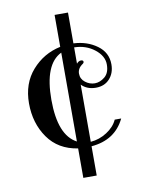

<svg xmlns="http://www.w3.org/2000/svg" viewBox="-83 -658 634 847"><g transform="rotate(-10 234.0 -235.0)"><path d="M402 -99H431Q388 -10 281 -1V130H221V-2Q134 -15 88 -80.5Q42 -146 42 -235Q42 -324 93.5 -382.5Q145 -441 221 -457V-600H281V-462Q342 -459 386 -427Q430 -395 430 -342Q430 -303 407 -277.5Q384 -252 345 -252Q306 -252 281 -277V-21Q320 -24 354 -46Q388 -68 402 -99ZM221 -431Q142 -393 142 -233.5Q142 -74 221 -33ZM281 -371Q290 -382 300.5 -382Q311 -382 311 -374Q311 -369 306 -366Q282 -350 282 -326Q282 -302 301.5 -287Q321 -272 344 -272Q367 -272 388.5 -289.5Q410 -307 410 -345Q410 -383 372 -413Q334 -443 281 -444Z"/></g></svg>

Font: Spirax
Style: Regular
Weight: 400
Designer: Brenda Gallo (gbrenda1987@gmail.com)
Foundry: Brenda Gallo
Version: Version 1.002